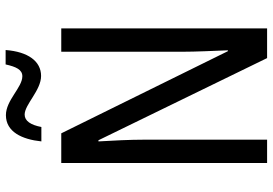

<svg xmlns="http://www.w3.org/2000/svg" viewBox="-160 -786 947 666"><g transform="rotate(-90 313.0 -453.5)"><path d="M155 -783H205C212 -820 226 -841 248 -841C283 -841 332 -784 382 -784C433 -784 466 -829 472 -907H422C414 -871 404 -849 381 -849C342 -849 298 -906 246 -906C188 -906 162 -850 155 -783ZM547 0V-714H466V-294C466 -247 469 -187 471 -136H468L183 -714H80V0H161V-426C161 -477 158 -533 155 -585H159L444 0Z"/></g></svg>

Font: Noto Sans Georgian Condensed
Style: Regular
Weight: 400
Width: 3
Designer: Monotype Design Team, Akaki Razmadze
Foundry: Google LLC
Version: Version 2.005